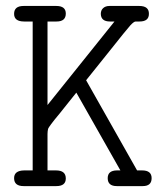

<svg xmlns="http://www.w3.org/2000/svg" viewBox="-20 -631 565 651"><path d="M27.8 -26.9Q27.8 -52.7 62 -53.2H90.8V-558.1H62Q27.8 -558.1 27.8 -584Q27.8 -610.8 60.1 -610.8H170.9Q203.1 -610.8 203.1 -585Q203.1 -558.1 171.9 -558.1H141.1V-274.9L368.2 -558.1H353Q322.3 -558.1 321.8 -584Q321.8 -596.2 329.8 -603.5Q337.9 -610.8 351.1 -610.8H452.1Q485.4 -610.8 484.9 -584Q484.9 -558.1 453.1 -558.1H439.9Q434.1 -558.1 422.1 -545.2Q410.2 -532.2 349.1 -455.1Q303.2 -397.9 272 -358.9L444.8 -53.2H461.9Q494.1 -53.2 494.1 -26.9Q494.1 0 463.9 0H376Q345.2 0 345.2 -26.9Q345.2 -52.7 376 -53.2H388.2L238.8 -316.9Q222.7 -296.9 206.8 -276.9Q190.9 -256.8 182.4 -246.3Q173.8 -235.8 165.5 -225.8Q157.2 -215.8 153.6 -210.4Q149.9 -205.1 146.5 -200.4Q143.1 -195.8 142.6 -191.9Q142.1 -188 141.6 -185.5Q141.1 -183.1 141.1 -176.8V-53.2H169.9Q203.1 -53.2 203.1 -25.9Q203.1 0 170.9 0H60.1Q27.8 0 27.8 -26.9Z"/></svg>

Font: CMU Typewriter Text
Style: Light
Weight: 200
Version: Version 0.7.0